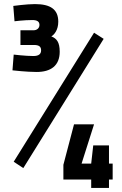

<svg xmlns="http://www.w3.org/2000/svg" viewBox="-20 -820 596 939"><path d="M513 99V58H531V-20H513V-109H436L426 -20H379L440 -212H342L290 -14V58H426V99ZM94 2 487 -630 440 -660 47 -29ZM51 -716C51 -716 98 -722 138 -722C161 -722 173 -715 173 -698C173 -682 160 -672 145 -672H80V-600H146C168 -600 181 -594 181 -574C181 -556 170 -546 143 -546C106 -546 47 -553 47 -553L41 -476C41 -476 110 -468 159 -468C229 -468 272 -499 272 -567C272 -614 257 -632 231 -642C245 -650 265 -673 265 -714C265 -774 227 -800 151 -800C110 -800 45 -791 45 -791Z"/></svg>

Font: RazerF5 SemiBold
Style: Regular
Weight: 600
Foundry: Razer Inc.
Version: Version 2